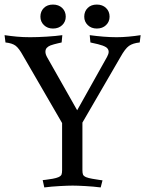

<svg xmlns="http://www.w3.org/2000/svg" viewBox="-22 -813 636 841"><path d="M250 -274 79 -569Q61 -602 46 -613Q31 -624 2 -627L-2 -659Q25 -655 52 -652.5Q79 -650 110 -650Q142 -650 182.5 -652.5Q223 -655 251 -659L248 -627Q248 -627 230.5 -623Q213 -619 199 -614Q189 -610 183 -603.5Q177 -597 177 -586Q177 -576 184 -563L316 -330L447 -564Q454 -577 454 -586Q454 -598 443 -606Q430 -614 407 -619.5Q384 -625 374 -627L371 -659Q400 -655 430.5 -652.5Q461 -650 489 -650Q513 -650 541 -652.5Q569 -655 594 -659L590 -627Q560 -624 543 -612Q526 -600 505 -562L339 -276V-68Q339 -55 341.5 -48.5Q344 -42 355 -37Q365 -33 382 -30Q399 -27 413 -25Q427 -23 427 -23L419 8Q388 4 352 2Q316 0 296 0Q277 0 240 2Q203 4 172 8L165 -24Q165 -24 178.5 -25.5Q192 -27 208.5 -30Q225 -33 234 -37Q245 -42 247.5 -48.5Q250 -55 250 -68ZM155 -740Q155 -763 170 -778Q185 -793 210 -793Q235 -793 250.5 -778Q266 -763 266 -740Q266 -718 250.5 -703Q235 -688 210 -688Q186 -688 170.5 -703Q155 -718 155 -740ZM347 -740Q347 -763 362 -778Q377 -793 402 -793Q427 -793 442.5 -778Q458 -763 458 -740Q458 -718 442.5 -703Q427 -688 402 -688Q378 -688 362.5 -703Q347 -718 347 -740Z"/></svg>

Font: Buenard
Style: Regular
Weight: 400
Version: Version 2.000